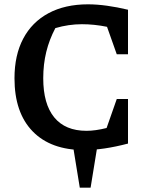

<svg xmlns="http://www.w3.org/2000/svg" viewBox="-20 -684 691 888"><path d="M369 10Q215 10 131 -76.5Q47 -163 47 -322Q47 -429 87.5 -505.5Q128 -582 204.5 -623Q281 -664 387 -664Q428 -664 475 -657.5Q522 -651 572 -639V-433H520L475 -560Q416 -572 359 -572Q297 -572 236 -554Q208 -501 194 -444Q180 -387 180 -322Q180 -203 231 -141Q282 -79 380 -79Q421 -79 473 -92L520 -226H572V-20Q458 10 369 10ZM349 184 315 -25H433L399 184Z"/></svg>

Font: Piazzolla SemiBold
Style: Regular
Weight: 600
Designer: Juan Pablo del Peral
Foundry: Huerta Tipografica
Version: Version 1.330